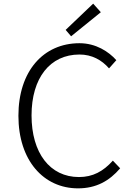

<svg xmlns="http://www.w3.org/2000/svg" viewBox="-20 -1019 740 1053"><path d="M340 -855 370 -820 533 -952 491 -999ZM81 -384C81 -139 219 14 408 14C508 14 580 -27 639 -96L599 -138C546 -79 489 -48 413 -48C254 -48 153 -180 153 -386C153 -591 254 -720 416 -720C484 -720 538 -690 578 -644L618 -689C576 -736 506 -782 416 -782C218 -782 81 -629 81 -384Z"/></svg>

Font: Kawkab Mono Light
Style: Regular
Weight: 300
Monospace: yes
Designer: Abdullah Arif
Foundry: Abdullah Arif
Version: Version 1.000;PS 000.500;hotconv 1.0.88;makeotf.lib2.5.64775